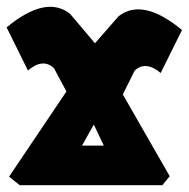

<svg xmlns="http://www.w3.org/2000/svg" viewBox="-29 -545 562 572"><path d="M253.9 -416 324.2 -496.6Q396 -552.7 513.2 -455.6L449.7 -327.6Q404.8 -365.2 372.1 -334.5L336.9 -263.7L476.6 -20L454.6 6.8H29.8L-2 -18.6L168.9 -272.5L131.8 -341.8Q99.1 -373 54.2 -335L-9.3 -463.4Q107.9 -560.5 179.7 -503.9ZM250.5 -173.8 215.3 -111.3H280.3Z"/></svg>

Font: Lapsus Pro (theguybrush.com)
Style: Bold
Weight: 700
Designer: Jose Roses
Version: Version 1.00 February 9, 2018, initial release